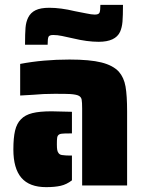

<svg xmlns="http://www.w3.org/2000/svg" viewBox="-20 -763 598 790"><path d="M318 -316Q318 -342 316 -353Q314 -364 304 -369Q295 -374 270 -376Q255 -377 205 -377Q157 -377 116 -373L63 -370V-500Q157 -518 266 -518Q350 -518 397.5 -506Q445 -494 469 -468Q490 -444 496.5 -407Q503 -370 503 -304V0H318ZM35 -148Q35 -196 42 -225.5Q49 -255 66 -272Q83 -290 113 -297.5Q143 -305 192 -305L276 -303V-214H266Q243 -214 236 -213Q216 -212 215 -194Q214 -188 214 -169Q214 -154 215.5 -146Q217 -138 221 -133Q226 -126 236 -125Q250 -123 266 -123H276V-21Q254 -4 229.5 1.5Q205 7 170 7Q101 7 68 -31.5Q35 -70 35 -148ZM96 -691Q106 -711 126.5 -721Q147 -731 183 -731Q230 -731 288 -717Q302 -714 313.5 -712Q325 -710 334 -708Q357 -703 370 -703Q386 -703 389.5 -711Q393 -719 393 -743H486Q486 -698 484 -674Q482 -650 474 -632Q455 -591 386 -591Q339 -591 281 -605L235 -615Q216 -619 199 -619Q183 -619 179.5 -611.5Q176 -604 176 -579H83Q83 -625 85 -649Q87 -673 96 -691Z"/></svg>

Font: Saira Stencil
Style: Regular
Weight: 400
Designer: Hector Gatti with collaboration of the Omnibus-Type team
Foundry: Omnibus-Type
Version: Version 1.003